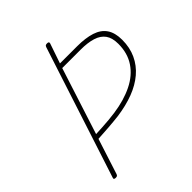

<svg xmlns="http://www.w3.org/2000/svg" viewBox="-270 -1188 1375 1375"><g transform="rotate(-45 417.5 -500.5)"><path d="M103 14Q94 14 89.5 10.5Q85 7 88 -1L413 -1000Q416 -1008 420.5 -1011.5Q425 -1015 436 -1015Q446 -1015 450 -1011.5Q454 -1008 452 -1000L400 -848H573Q659 -848 717.5 -829Q776 -810 805.5 -767Q835 -724 835 -652Q835 -574 806 -511.5Q777 -449 723.5 -403.5Q670 -358 595 -329.5Q520 -301 426 -288Q374 -282 320.5 -278Q267 -274 213 -271L126 -1Q123 7 118.5 10.5Q114 14 103 14ZM225 -307Q258 -309 292 -310.5Q326 -312 359.5 -315.5Q393 -319 425 -323Q537 -339 620.5 -380Q704 -421 749.5 -489Q795 -557 795 -651Q795 -712 770 -747Q745 -782 695.5 -797.5Q646 -813 574 -813H388Z"/></g></svg>

Font: Playwrite MX Thin
Style: Regular
Weight: 250
Designer: Veronika Burian, José Scaglione
Foundry: TypeTogether
Version: Version 1.002